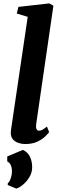

<svg xmlns="http://www.w3.org/2000/svg" viewBox="-20 -837 352 1129"><path d="M192.5 -105.5Q190 -88.5 194.5 -78.5Q199 -68.5 210 -68.5Q218 -68.5 227.5 -73Q237 -77.5 256 -93L269 -60Q264 -53 247.2 -36Q230.5 -19 200.8 -4.5Q171 10 127 10Q108 10 88.5 3.5Q69 -3 56.2 -17.2Q43.5 -31.5 43.5 -55Q43.5 -61 44.2 -68Q45 -75 46 -81.8Q47 -88.5 47.5 -92L143 -738L78.5 -757.5L88.5 -796.5L270 -817L294 -803.5ZM76 272 25.5 251 26 240Q36 233.5 43.8 209.5Q51.5 185.5 50 162.5Q49.5 147 43.2 133.5Q37 120 22.5 111.5V83L114.5 44.5Q143.5 57.5 156.2 85Q169 112.5 169 144Q170 175.5 153.8 203Q137.5 230.5 115.5 248.8Q93.5 267 76 272Z"/></svg>

Font: Merriweather ExtraBold
Style: Italic
Weight: 800
Italic angle: -7.8°
Version: Version 2.101